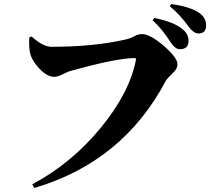

<svg xmlns="http://www.w3.org/2000/svg" viewBox="-20 -875 1042 952"><path d="M827 -664Q783 -733 737 -774L745 -786Q848 -765 889 -727Q915 -704 915 -673Q915 -631 872 -631Q849 -631 827 -664ZM913 -746Q869 -806 822 -844L829 -855Q923 -842 968 -811Q1002 -787 1002 -749Q1002 -709 964 -709Q940 -709 913 -746ZM137 -694Q193 -643 235 -643Q444 -643 602 -679Q625 -684 649 -697Q667 -706 684 -706Q724 -706 793 -647Q860 -588 860 -557Q860 -534 837 -513Q807 -484 802 -474Q589 -72 150 57L140 39Q335 -65 481 -243Q622 -415 654 -578Q656 -587 647 -587Q557 -587 322 -521L287 -505Q264 -494 249 -494Q213 -494 173 -537Q137 -576 129 -613Q123 -638 125 -689Z"/></svg>

Font: Source Han Serif CN Heavy
Style: Regular
Weight: 900
Designer: Ryoko NISHIZUKA  (kana & ideographs); Frank Grießhammer (Latin, Greek & Cyrillic); Wenlong ZHANG  (bopomofo); Sandoll Co
Foundry: Adobe Systems Incorporated
Version: Version 1.000;PS 1;hotconv 16.6.53;makeotf.lib2.5.65590